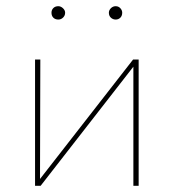

<svg xmlns="http://www.w3.org/2000/svg" viewBox="-20 -599 560 619"><path d="M427 0H410V-384L111 0H93V-407H110L109 -22L409 -407H427ZM146 -558Q146 -567 152 -573Q158 -579 168 -579Q176 -579 183 -572.5Q190 -566 190 -558Q190 -549 183.5 -542.5Q177 -536 168 -536Q158 -536 152 -542Q146 -548 146 -558ZM331 -558Q331 -566 337.5 -572.5Q344 -579 353 -579Q362 -579 368 -572.5Q374 -566 374 -558Q374 -548 368 -542Q362 -536 353 -536Q344 -536 337.5 -542Q331 -548 331 -558Z"/></svg>

Font: Ysabeau Thin
Style: Regular
Weight: 200
Designer: Christian Thalmann (Catharsis Fonts)
Version: Version 0.003